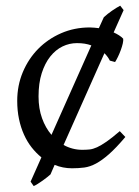

<svg xmlns="http://www.w3.org/2000/svg" viewBox="-20 -563 477 659"><path d="M112.3 -231.9Q112.3 -190.4 124.3 -157.2Q136.2 -124 156.7 -100.1L293.5 -407.2Q282.7 -411.1 270.5 -413.1Q258.3 -415 244.1 -415Q218.3 -415 194.6 -403.6Q170.9 -392.1 152.6 -369.1Q134.3 -346.2 123.3 -312Q112.3 -277.8 112.3 -231.9ZM404.3 -528.3 370.1 -451.7Q379.9 -447.3 388.4 -441.9Q397 -436.5 402.8 -430.2Q403.8 -424.3 401.4 -413.6Q398.9 -402.8 394.5 -390.9Q390.1 -378.9 384.8 -367.9Q379.4 -356.9 375 -350.1L356.9 -355Q354.5 -360.4 349.9 -366.9Q345.2 -373.5 338.4 -380.4L198.2 -65.4Q228.5 -48.8 262.2 -48.8Q275.9 -48.8 287.6 -50Q299.3 -51.3 313.2 -57.6Q327.1 -64 345.5 -76.7Q363.8 -89.4 391.1 -112.8L410.2 -92.8Q378.4 -55.2 354.2 -33.9Q330.1 -12.7 309.6 -1.7Q289.1 9.3 269.5 12Q250 14.6 227.1 14.6Q195.8 14.6 167.5 2.9L153.3 35.6Q148.9 39.6 141.6 45.4Q134.3 51.3 126 57.1Q117.7 63 109.6 68.1Q101.6 73.2 95.7 75.7L85 60.5L122.1 -22.9Q104 -37.6 88.6 -57.1Q73.2 -76.7 62.3 -101.1Q51.3 -125.5 45.2 -154.5Q39.1 -183.6 39.1 -216.8Q39.1 -269.5 58.3 -315.4Q77.6 -361.3 111.1 -395.3Q144.5 -429.2 189.9 -449Q235.4 -468.8 288.1 -468.8Q295.9 -468.8 303.7 -468Q311.5 -467.3 319.3 -466.3L336.4 -503.9Q349.1 -515.6 364.3 -526.1Q379.4 -536.6 392.6 -543.5Z"/></svg>

Font: Gentium Plus Afr
Style: Regular
Weight: 400
Designer: J. Victor Gaultney, Annie Olsen, Iska Routamaa, Becca Hirsbrunner
Foundry: SIL International
Version: Version 5.000